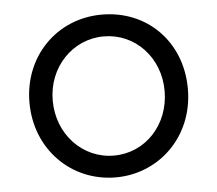

<svg xmlns="http://www.w3.org/2000/svg" viewBox="-45 -597 745 658"><g transform="rotate(-5 327.5 -268.0)"><path d="M328 12C477 12 600 -105 600 -269C600 -431 484 -548 328 -548C173 -548 55 -428 55 -269C55 -107 176 12 328 12ZM328 -63C221 -63 135 -152 135 -269C135 -384 221 -473 328 -473C436 -473 520 -384 520 -269C520 -152 436 -63 328 -63Z"/></g></svg>

Font: Plus Jakarta Sans
Style: Regular
Weight: 400
Designer: Gumpita Rahayu
Foundry: Tokotype
Version: Version 2.071;gftools[0.9.30]